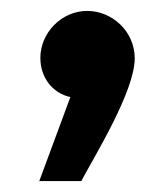

<svg xmlns="http://www.w3.org/2000/svg" viewBox="-20 -178 302 352"><path d="M52 154H129C154 107 227 -11 227 -71C227 -121 185 -158 140 -158C92 -158 54 -117 54 -72C54 -35 77 -7 109 0Z"/></svg>

Font: Noto Sans Arabic UI XCn
Style: Bold
Weight: 700
Width: 2
Designer: Monotype Design Team, Nadine Chahine and Nizar Qandah
Foundry: Monotype Imaging Inc.
Version: Version 2.010